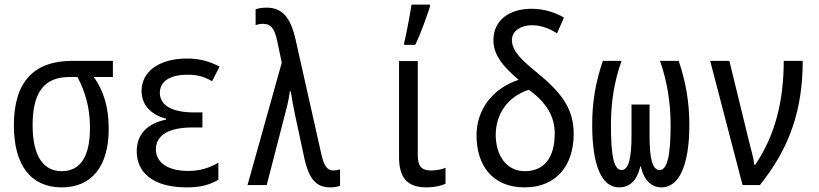

<svg xmlns="http://www.w3.org/2000/svg" viewBox="-20 -800 3540 830"><path d="M247 10C375 10 450 -79 450 -243C450 -333 429 -408 385 -467H468V-537H293C124 -537 40 -444 40 -258C40 -85 114 10 247 10ZM247 -60C168 -60 121 -124 121 -259C121 -401 171 -467 280 -467H315C351 -398 369 -330 369 -247C369 -126 329 -60 247 -60Z M787 10C845 10 885 0 924 -23V-97C889 -76 848 -61 793 -61C714 -61 654 -92 654 -155C654 -212 704 -249 812 -249H855V-314H819C721 -314 671 -346 671 -399C671 -448 714 -477 792 -477C825 -477 857 -472 897 -449L929 -512C884 -536 841 -547 788 -547C670 -547 592 -492 592 -407C592 -349 629 -305 698 -287V-283C620 -267 571 -222 571 -146C571 -56 639 10 787 10Z M1408 10C1423 10 1438 8 1450 3V-68C1442 -65 1431 -63 1422 -63C1393 -63 1380 -85 1369 -134L1258 -628C1235 -732 1195 -767 1132 -767C1113 -767 1098 -764 1085 -760V-691C1094 -695 1106 -697 1117 -697C1153 -697 1168 -673 1179 -620L1198 -529L1050 0H1133L1222 -345C1227 -365 1230 -385 1233 -405H1237C1242 -373 1248 -337 1256 -301L1295 -119C1316 -22 1349 10 1408 10Z M1727 -614V-606H1775C1799 -655 1823 -724 1839 -772V-780H1759C1755 -751 1735 -644 1727 -614ZM1824 10C1855 10 1886 4 1906 -6V-75C1896 -69 1867 -63 1844 -63C1803 -63 1786 -81 1786 -129V-536H1705V-121C1705 -31 1741 10 1824 10Z M2248 10C2386 10 2460 -86 2460 -221C2460 -332 2405 -401 2304 -484C2238 -538 2193 -578 2193 -627C2193 -666 2232 -691 2279 -691C2314 -691 2350 -680 2388 -656L2418 -724C2383 -745 2334 -762 2278 -762C2183 -762 2113 -714 2113 -626C2113 -562 2155 -512 2222 -455C2110 -418 2040 -327 2040 -215C2040 -87 2107 10 2248 10ZM2249 -60C2165 -60 2123 -134 2123 -217C2123 -305 2173 -382 2266 -412C2345 -355 2378 -294 2378 -223C2378 -118 2332 -60 2249 -60Z M2656 10C2705 10 2735 -23 2748 -81H2750C2763 -23 2794 10 2840 10C2916 10 2960 -87 2960 -260C2960 -357 2945 -445 2914 -537H2833C2864 -450 2879 -355 2879 -260C2879 -130 2865 -65 2832 -65C2800 -65 2788 -113 2788 -215V-348H2710V-215C2710 -114 2697 -65 2667 -65C2633 -65 2621 -129 2621 -261C2621 -359 2636 -451 2667 -537H2586C2554 -442 2540 -358 2540 -260C2540 -87 2580 10 2656 10Z M3190 0H3265C3395 -162 3450 -327 3450 -537H3368C3368 -361 3330 -214 3245 -88H3241C3238 -117 3225 -159 3213 -209L3133 -537H3050Z"/></svg>

Font: Noto Sans Mono ExtraCondensed
Style: Regular
Weight: 400
Width: 2
Designer: Monotype Design Team
Foundry: Monotype Imaging Inc.
Version: Version 2.014